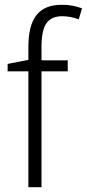

<svg xmlns="http://www.w3.org/2000/svg" viewBox="-20 -785 364 805"><path d="M264 -486V-532H154V-587C154 -680 179 -717 242 -717C264 -717 289 -712 310 -704L324 -750C300 -759 273 -765 240 -765C141 -765 99 -707 99 -587V-534L12 -517V-486H99V0H154V-486Z"/></svg>

Font: Noto Sans Malayalam SemiCondensed Light
Style: Regular
Weight: 300
Width: 4
Designer: Jelle Bosma - Monotype Design Team
Foundry: Monotype Imaging Inc.
Version: Version 2.104